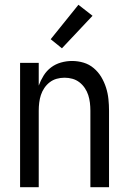

<svg xmlns="http://www.w3.org/2000/svg" viewBox="-20 -783 540 803"><path d="M64 0V-520H142V-425Q150 -447 162.5 -467Q175 -487 193.5 -501Q212 -515 235 -521.5Q258 -528 281 -528Q306 -528 329.5 -521Q353 -514 372 -498Q391 -482 403.5 -461Q416 -440 423.5 -416.5Q431 -393 433.5 -368.5Q436 -344 436 -320V0H358V-320Q358 -337 356 -353.5Q354 -370 349 -385.5Q344 -401 334.5 -415Q325 -429 312 -439Q299 -449 283 -453.5Q267 -458 250 -458Q233 -458 217 -453.5Q201 -449 188 -439Q175 -429 165.5 -415Q156 -401 151 -385.5Q146 -370 144 -353.5Q142 -337 142 -320V0ZM239 -581 192 -619 308 -763 367 -717Z"/></svg>

Font: Iosevka Fixed
Style: Regular
Weight: 400
Monospace: yes
Designer: Belleve Invis
Foundry: Belleve Invis
Version: Version 33.2.4